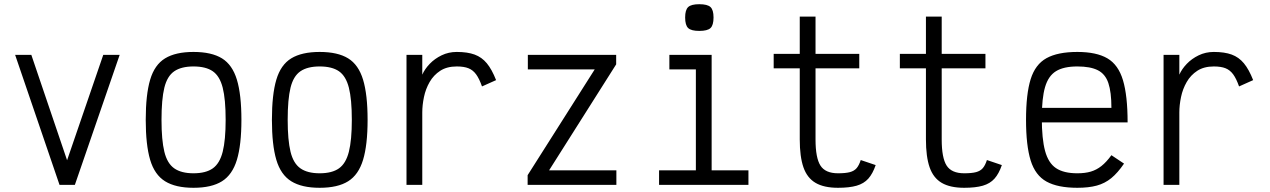

<svg xmlns="http://www.w3.org/2000/svg" viewBox="-20 -879 6040 913"><path d="M263 0 52 -618H129L299 -117L471 -618H549L336 0Z M900 14Q815 14 765 -17Q715 -48 694 -119Q673 -190 673 -309Q673 -429 694 -500Q715 -571 765 -601.5Q815 -632 900 -632Q986 -632 1035.5 -601.5Q1085 -571 1106.5 -500Q1128 -429 1128 -309Q1128 -190 1106.5 -119Q1085 -48 1035.5 -17Q986 14 900 14ZM900 -55Q959 -55 992 -78.5Q1025 -102 1039 -157.5Q1053 -213 1053 -309Q1053 -407 1039 -462Q1025 -517 992 -540Q959 -563 900 -563Q842 -563 808.5 -540Q775 -517 761.5 -462Q748 -407 748 -309Q748 -213 761.5 -157.5Q775 -102 808.5 -78.5Q842 -55 900 -55Z M1500 14Q1415 14 1365 -17Q1315 -48 1294 -119Q1273 -190 1273 -309Q1273 -429 1294 -500Q1315 -571 1365 -601.5Q1415 -632 1500 -632Q1586 -632 1635.5 -601.5Q1685 -571 1706.5 -500Q1728 -429 1728 -309Q1728 -190 1706.5 -119Q1685 -48 1635.5 -17Q1586 14 1500 14ZM1500 -55Q1559 -55 1592 -78.5Q1625 -102 1639 -157.5Q1653 -213 1653 -309Q1653 -407 1639 -462Q1625 -517 1592 -540Q1559 -563 1500 -563Q1442 -563 1408.5 -540Q1375 -517 1361.5 -462Q1348 -407 1348 -309Q1348 -213 1361.5 -157.5Q1375 -102 1408.5 -78.5Q1442 -55 1500 -55Z M1913 0V-618H1988V-524Q2000 -551 2023.5 -575.5Q2047 -600 2080 -616Q2113 -632 2152 -632Q2203 -632 2237 -619.5Q2271 -607 2295 -578Q2319 -549 2339 -498L2272 -468Q2259 -505 2244 -525.5Q2229 -546 2207.5 -554.5Q2186 -563 2152 -563Q2105 -563 2073.5 -542.5Q2042 -522 2023 -489Q2004 -456 1996 -417.5Q1988 -379 1988 -344V0Z M2489 0V-46L2808 -549H2490V-618H2910V-573L2591 -69H2911V0Z M3289 0V-596L3336 -549H3163V-618H3364V0ZM3114 0V-69H3539V0ZM3305 -732Q3267 -732 3252.5 -745.5Q3238 -759 3238 -796Q3238 -832 3252.5 -845.5Q3267 -859 3305 -859Q3344 -859 3358.5 -845.5Q3373 -832 3373 -796Q3373 -759 3358.5 -745.5Q3344 -732 3305 -732Z M3965 14Q3898 14 3858 -9.5Q3818 -33 3800.5 -83.5Q3783 -134 3783 -216V-554H3659V-623H3783V-800H3858V-623H4066V-554H3858V-216Q3858 -128 3881.5 -91.5Q3905 -55 3965 -55Q4001 -55 4021.5 -60.5Q4042 -66 4053.5 -79.5Q4065 -93 4073 -118L4144 -94Q4130 -53 4109 -29.5Q4088 -6 4053.5 4Q4019 14 3965 14Z M4565 14Q4498 14 4458 -9.5Q4418 -33 4400.5 -83.5Q4383 -134 4383 -216V-554H4259V-623H4383V-800H4458V-623H4666V-554H4458V-216Q4458 -128 4481.5 -91.5Q4505 -55 4565 -55Q4601 -55 4621.5 -60.5Q4642 -66 4653.5 -79.5Q4665 -93 4673 -118L4744 -94Q4730 -53 4709 -29.5Q4688 -6 4653.5 4Q4619 14 4565 14Z M5103 14Q5010 14 4956.5 -15.5Q4903 -45 4881 -116Q4859 -187 4859 -309Q4859 -432 4881 -502.5Q4903 -573 4956.5 -602.5Q5010 -632 5103 -632Q5194 -632 5246 -601.5Q5298 -571 5320 -497.5Q5342 -424 5342 -297H4888V-366H5265Q5265 -441 5250.5 -484Q5236 -527 5200.5 -545Q5165 -563 5103 -563Q5038 -563 5001.5 -540.5Q4965 -518 4949.5 -465Q4934 -412 4934 -318Q4934 -219 4949.5 -161.5Q4965 -104 5001.5 -79.5Q5038 -55 5103 -55Q5140 -55 5167 -63Q5194 -71 5217.5 -89.5Q5241 -108 5265 -141L5325 -101Q5295 -57 5264.5 -32Q5234 -7 5195.5 3.5Q5157 14 5103 14Z M5513 0V-618H5588V-524Q5600 -551 5623.5 -575.5Q5647 -600 5680 -616Q5713 -632 5752 -632Q5803 -632 5837 -619.5Q5871 -607 5895 -578Q5919 -549 5939 -498L5872 -468Q5859 -505 5844 -525.5Q5829 -546 5807.5 -554.5Q5786 -563 5752 -563Q5705 -563 5673.5 -542.5Q5642 -522 5623 -489Q5604 -456 5596 -417.5Q5588 -379 5588 -344V0Z"/></svg>

Font: Victor Mono Thin
Style: Regular
Weight: 400
Monospace: yes
Version: Version 1.561;gftools[0.9.30]